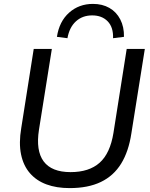

<svg xmlns="http://www.w3.org/2000/svg" viewBox="-20 -956 770 985"><path d="M337 9Q270 9 218.5 -10Q167 -29 133.5 -67.5Q100 -106 88 -164Q76 -222 89 -299L153 -705H246L180 -291Q163 -183 204 -128Q245 -73 342 -73Q437 -73 491 -121Q545 -169 562 -274L630 -705H723L654 -272Q640 -179 601.5 -116.5Q563 -54 497.5 -22.5Q432 9 337 9ZM326 -760 272 -767Q284 -846 334.5 -891Q385 -936 457 -936Q505 -936 541 -915.5Q577 -895 597 -856.5Q617 -818 616 -767L560 -760Q562 -816 532.5 -846.5Q503 -877 453 -877Q403 -877 369.5 -846.5Q336 -816 326 -760Z"/></svg>

Font: Nunito Sans 12pt ExtraLight 12pt Medium
Style: Italic
Weight: 500
Italic angle: -9°
Version: Version 3.101;gftools[0.9.27]